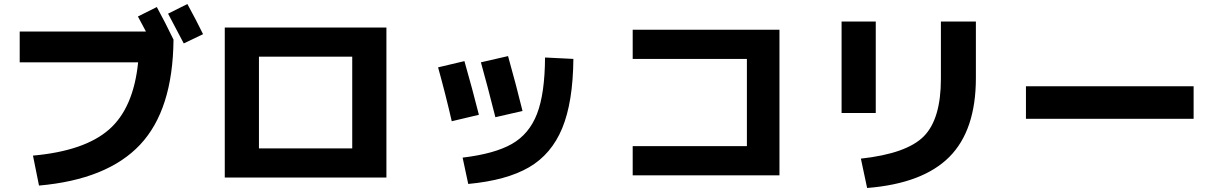

<svg xmlns="http://www.w3.org/2000/svg" viewBox="-20 -870 6040 955"><path d="M760 -835Q801 -760 843 -673Q840 -324 677 -150.5Q514 23 174 53L144 -96Q400 -119 522 -225.5Q644 -332 667 -560H78V-713H706Q691 -742 666 -788ZM990 -700 894 -654Q840 -758 816 -802L912 -850Q958 -766 990 -700Z M1268 13H1098V-733H1902V13ZM1268 -132H1732V-588H1268Z M2832 -577Q2830 -362 2776.5 -232.5Q2723 -103 2611.5 -38Q2500 27 2309 45L2281 -86Q2440 -105 2526 -154Q2612 -203 2651 -303.5Q2690 -404 2691 -584ZM2159 -535 2290 -566Q2330 -426 2362 -299L2227 -267Q2196 -402 2159 -535ZM2372 -560 2507 -591Q2549 -441 2579 -318L2444 -287Q2404 -446 2372 -560Z M3127 -722H3857V2H3127V-143H3695V-577H3127Z M4660 -763H4834V-482Q4834 -222 4702 -89.5Q4570 43 4293 65L4262 -81Q4490 -106 4575 -192Q4660 -278 4660 -478ZM4166 -308V-763H4336V-308Z M5083 -279V-441H5917V-279Z"/></svg>

Font: Mplus 1p ExtraBold
Style: Regular
Weight: 800
Version: Version 1.061